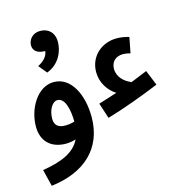

<svg xmlns="http://www.w3.org/2000/svg" viewBox="-130 -819 1121 1169"><g transform="rotate(-15 430.5 -234.5)"><path d="M204 -443C288 -475 315 -554 315 -607C315 -669 275 -699 228 -699C174 -699 151 -659 151 -628C151 -594 178 -573 222 -573H226C223 -542 202 -517 161 -495ZM493 -80C593 -109 732 -160 827 -200L788 -296C754 -282 719 -268 685 -254C643 -271 602 -306 602 -359C602 -405 633 -432 678 -432C689 -432 705 -430 724 -425L743 -523C715 -531 690 -535 665 -535C570 -535 492 -467 492 -368C492 -300 531 -244 578 -215C536 -201 497 -189 461 -178ZM52 230C263 205 395 86 395 -112C395 -255 334 -377 226 -377C124 -377 52 -257 52 -142C52 -51 108 5 204 5C225 5 246 1 265 -5C230 68 150 104 26 124ZM160 -163C160 -218 187 -265 220 -265C264 -265 285 -198 286 -112C267 -106 246 -103 227 -103C187 -103 160 -119 160 -163Z"/></g></svg>

Font: Noto Sans Arabic Cond SemBd
Style: Regular
Weight: 600
Width: 3
Designer: Monotype Design Team, Nadine Chahine, Nizar Qandah and Khaled Hosny
Foundry: Monotype Imaging Inc.
Version: Version 2.012